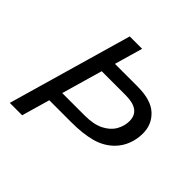

<svg xmlns="http://www.w3.org/2000/svg" viewBox="-170 -804 954 954"><g transform="rotate(45 307.0 -327.5)"><path d="M216.6 -655H303.6L115.6 0H28.6ZM227.4 -506.6H420.7Q514.6 -506.6 559.4 -465.2Q604.2 -423.8 604.2 -360.5Q604.2 -319.8 590 -283Q575.9 -246.1 548.4 -218.6Q509.5 -179.7 452.2 -163.9Q394.8 -148.1 314.8 -148.1H124.1L145 -218.8H336Q398.1 -218.8 437.2 -238.2Q476.3 -257.6 494.9 -289.5Q513.5 -321.4 513.5 -356.8Q513.5 -434.2 408.7 -434.2H206.5Z"/></g></svg>

Font: Intel One Mono Light
Style: Italic
Weight: 300
Italic angle: -16°
Monospace: yes
Designer: Fred Shallcrass
Foundry: Frere-Jones Type LLC
Version: Version 1.004